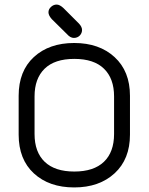

<svg xmlns="http://www.w3.org/2000/svg" viewBox="-20 -820 657 849"><path d="M329.1 -715.8Q342.8 -701.2 342.8 -687.5Q342.8 -673.8 333 -663.1Q322.3 -652.3 306.6 -652.3Q291 -652.3 276.4 -668.9L209 -735.4Q194.3 -752 194.3 -765.6Q194.3 -779.3 205.6 -789.6Q216.8 -799.8 230.5 -799.8Q244.1 -799.8 260.7 -784.2ZM62.5 -224.6V-396.5Q62.5 -505.9 129.9 -567.9Q197.3 -629.9 308.1 -629.9Q418.9 -629.9 486.8 -567.4Q554.7 -504.9 554.7 -396.5V-224.6Q554.7 -116.2 486.8 -53.7Q418.9 8.8 308.1 8.8Q197.3 8.8 129.9 -53.2Q62.5 -115.2 62.5 -224.6ZM132.8 -393.6V-227.5Q132.8 -147.5 177.7 -104.5Q222.7 -61.5 308.6 -61.5Q394.5 -61.5 439.5 -104.5Q484.4 -147.5 484.4 -227.5V-393.6Q484.4 -472.7 439.9 -516.1Q395.5 -559.6 308.6 -559.6Q221.7 -559.6 177.2 -516.1Q132.8 -472.7 132.8 -393.6Z"/></svg>

Font: Jura
Style: DemiBold
Weight: 600
Version: Version 2.5